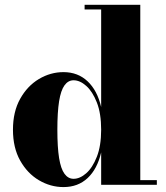

<svg xmlns="http://www.w3.org/2000/svg" viewBox="-20 -770 692 800"><path d="M244.5 9.5Q190.5 9.5 142.2 -19Q94 -47.5 64 -101Q34 -154.5 34 -229.5Q34 -304.5 64 -358.2Q94 -412 142.2 -440.8Q190.5 -469.5 244.5 -469.5Q304.5 -469.5 345 -431.2Q385.5 -393 401.5 -324V-730.5H332.5V-750H564.5V-19.5H633.5V0H401.5V-135Q385.5 -66 345.2 -28.2Q305 9.5 244.5 9.5ZM286.5 -25Q313 -25 339.2 -48Q365.5 -71 383.5 -116.8Q401.5 -162.5 401.5 -229.5Q401.5 -297.5 383.5 -343.2Q365.5 -389 339.2 -412.2Q313 -435.5 286.5 -435.5Q264 -435.5 248.8 -414.5Q233.5 -393.5 226.2 -348Q219 -302.5 219 -229.5Q219 -156.5 226.2 -111.5Q233.5 -66.5 248.8 -45.8Q264 -25 286.5 -25Z"/></svg>

Font: Bodoni Moda ExtraBold
Style: Regular
Weight: 800
Version: Version 2.005